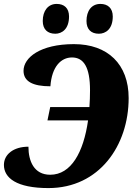

<svg xmlns="http://www.w3.org/2000/svg" viewBox="-25 -949 691 979"><path d="M479 -777C513 -777 550 -800 550 -865C550 -908 524 -929 487 -929C442 -929 416 -894 416 -842C416 -799 440 -777 479 -777ZM257 -777C290 -777 327 -800 327 -865C327 -908 302 -929 264 -929C220 -929 193 -894 193 -842C193 -799 218 -777 257 -777ZM222 10C481 10 631 -207 631 -449C631 -622 524 -724 352 -724C180 -724 95 -655 95 -588C95 -534 142 -509 232 -509C239 -609 286 -656 342 -656C402 -656 434 -606 434 -489C434 -460 433 -431 431 -403H231L217 -335H424C401 -173 338 -58 231 -58C148 -58 120 -128 120 -201C44 -201 -5 -162 -5 -108C-5 -42 59 10 222 10Z"/></svg>

Font: Noto Serif SemiCondensed Black
Style: Italic
Weight: 900
Width: 4
Italic angle: -12°
Designer: Monotype Design Team
Foundry: Monotype Imaging Inc.
Version: Version 2.014